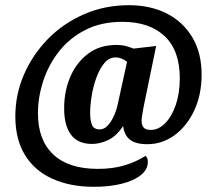

<svg xmlns="http://www.w3.org/2000/svg" viewBox="-20 -621 823 739"><path d="M342 98Q250 98 181.5 67Q113 36 76 -24.5Q39 -85 39 -173Q39 -257 72 -333.5Q105 -410 164 -470.5Q223 -531 303 -566Q383 -601 476 -601Q559 -601 622 -569Q685 -537 721 -476Q757 -415 756 -329Q755 -253 726.5 -193.5Q698 -134 651 -100Q604 -66 547 -66Q502 -66 480 -83.5Q458 -101 454 -136Q428 -97 396.5 -82Q365 -67 334 -67Q279 -67 252.5 -103.5Q226 -140 227 -207Q227 -269 250 -324Q273 -379 318 -413.5Q363 -448 428 -448Q448 -448 462 -444.5Q476 -441 494 -434L581 -444L533 -211Q529 -190 527 -177Q525 -164 525 -156Q525 -140 532.5 -130.5Q540 -121 561 -121Q590 -121 615.5 -146.5Q641 -172 656.5 -217Q672 -262 672 -320Q672 -427 613.5 -482Q555 -537 451 -537Q370 -537 309 -506Q248 -475 207.5 -423.5Q167 -372 146.5 -309.5Q126 -247 126 -185Q126 -82 185 -26.5Q244 29 356 29Q413 29 457.5 16Q502 3 540 -21Q549 -14 549 2Q549 32 521.5 53.5Q494 75 447.5 86.5Q401 98 342 98ZM364 -123Q381 -123 394.5 -137.5Q408 -152 418 -174Q428 -196 433 -219L469 -383Q448 -400 425 -400Q400 -400 382 -378.5Q364 -357 351.5 -323.5Q339 -290 333 -253Q327 -216 327 -186Q327 -160 333.5 -141.5Q340 -123 364 -123Z"/></svg>

Font: Sansita Swashed Medium
Style: Regular
Weight: 500
Designer: Pablo Cosgaya
Foundry: Omnibus-Type
Version: Version 1.003; ttfautohint (v1.8.3)